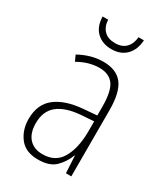

<svg xmlns="http://www.w3.org/2000/svg" viewBox="-182 -803 783 897"><g transform="rotate(30 210.0 -355.0)"><path d="M210 -539Q281 -539 314 -496Q347 -453 347 -357V0H318L313 -92H311Q296 -51 265 -20.5Q234 10 172 10Q105 10 72.5 -32Q40 -74 40 -133Q40 -212 91.5 -252.5Q143 -293 237 -301L310 -307V-353Q310 -437 285.5 -471Q261 -505 208 -505Q182 -505 154 -497.5Q126 -490 94 -472L80 -503Q110 -520 143 -529.5Q176 -539 210 -539ZM240 -271Q160 -264 119.5 -230.5Q79 -197 79 -133Q79 -80 105 -51Q131 -22 178 -22Q247 -22 278.5 -76Q310 -130 311 -218V-276ZM323 -720Q320 -668 290.5 -638Q261 -608 211 -608Q163 -608 132.5 -636.5Q102 -665 100 -720H130Q132 -683 153 -662Q174 -641 212 -641Q250 -641 270.5 -662.5Q291 -684 294 -720Z"/></g></svg>

Font: Noto Sans Lao Condensed ExtraLight
Style: Regular
Weight: 200
Width: 3
Designer: Monotype Design Team
Foundry: Monotype Imaging Inc.
Version: Version 2.003; ttfautohint (v1.8.4.7-5d5b)